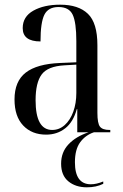

<svg xmlns="http://www.w3.org/2000/svg" viewBox="-20 -565 526 820"><path d="M177 10Q116 10 79 -29Q42 -68 42 -140Q42 -218 90 -255Q138 -292 236 -296L306 -299V-389Q306 -469 290.5 -502Q275 -535 230 -535Q186 -535 169.5 -502Q153 -469 153 -388Q77 -388 77 -445Q77 -494 122.5 -519.5Q168 -545 237 -545Q315 -545 355.5 -506Q396 -467 396 -372V-83Q396 -38 407 -24Q418 -10 448 -10H451V0H310V-99H308Q293 -44 258.5 -17Q224 10 177 10ZM203 -10Q233 -10 256.5 -31Q280 -52 293 -88Q306 -124 306 -168V-289L255 -286Q184 -282 158 -247Q132 -212 132 -137Q132 -10 203 -10ZM351 235Q303 235 272 209.5Q241 184 241 134Q241 85 272.5 51.5Q304 18 358 0H381Q345 12 322.5 42.5Q300 73 300 128Q300 222 368 222Q392 222 421 210V220Q391 235 351 235Z"/></svg>

Font: Noto Serif Display Condensed
Style: Regular
Weight: 400
Width: 3
Designer: Monotype Design Team
Foundry: Monotype Imaging Inc.
Version: Version 2.009